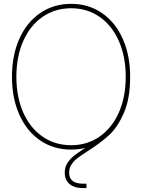

<svg xmlns="http://www.w3.org/2000/svg" viewBox="-20 -755 725 979"><path d="M41 -363.3Q41 -473.1 78.9 -557.6Q116.7 -642.1 185.3 -688.7Q253.9 -735.4 342.8 -735.4Q431.2 -735.4 499.5 -688.7Q567.9 -642.1 605.7 -557.6Q643.6 -473.1 643.6 -363.3Q643.6 -253.4 605.7 -169.2Q567.9 -85 499.5 -38.6Q431.2 7.8 342.8 7.8Q253.4 7.8 185.1 -38.8Q116.7 -85.4 78.9 -169.7Q41 -253.9 41 -363.3ZM621.1 -363.3Q621.1 -466.3 585.9 -545.9Q550.8 -625.5 487.5 -669.2Q424.3 -712.9 342.8 -712.9Q260.7 -712.9 197.5 -669.4Q134.3 -626 98.9 -546.6Q63.5 -467.3 63.5 -363.3Q63.5 -260.7 98.4 -181.6Q133.3 -102.5 196.8 -58.6Q260.3 -14.6 342.8 -14.6Q424.3 -14.6 487.5 -58.3Q550.8 -102.1 585.9 -181.2Q621.1 -260.3 621.1 -363.3ZM403.8 204.1Q359.4 204.1 334.7 183.3Q310.1 162.6 310.1 125Q310.1 97.7 323.7 76.2Q337.4 54.7 358.4 38.3Q379.4 22 417 -2.4Q481.4 -43.9 523.7 -82.5Q565.9 -121.1 596.7 -190.2Q627.4 -259.3 627.4 -363.3H643.6Q643.6 -252 611.6 -179Q579.6 -106 536.6 -66.4Q493.7 -26.9 428.7 14.6Q394.5 36.6 375.5 51Q356.4 65.4 344.5 83.7Q332.5 102.1 332.5 125Q332.5 153.3 350.3 167.5Q368.2 181.6 403.8 181.6H420.9V204.1Z"/></svg>

Font: Intratopia Thin
Style: Regular
Weight: 100
Designer: Rasmus Andersson
Foundry: rsms
Version: Version 3.000;Glyphs 3.2.3 (3260)